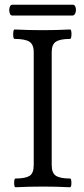

<svg xmlns="http://www.w3.org/2000/svg" viewBox="-20 -791 357 814"><path d="M32.2 -725.1Q23.9 -725.1 20.8 -736.6Q17.6 -748 20.8 -759.5Q23.9 -771 32.2 -771H289.1Q297.4 -771 300.5 -759.5Q303.7 -748 299.8 -736.6Q295.9 -725.1 287.1 -725.1ZM45.9 2.9Q40 2.9 40 -15.6Q40 -34.2 45.9 -34.2Q87.4 -34.2 105.2 -45.4Q123 -56.6 123 -90.8V-569.8Q123 -603 104.2 -614.5Q85.4 -626 42 -626Q35.6 -626 35.9 -646Q36.1 -666 42 -666Q100.6 -663.1 160.2 -663.1Q218.3 -663.1 276.9 -666Q283.2 -666 283 -646Q282.7 -626 276.9 -626Q235.8 -626 217.5 -614.5Q199.2 -603 199.2 -569.8V-90.8Q199.2 -57.1 217.3 -45.7Q235.4 -34.2 276.9 -34.2Q282.7 -34.2 282.7 -15.6Q282.7 2.9 276.9 2.9Q218.3 0 162.1 0Q103 0 45.9 2.9Z"/></svg>

Font: Junicode SmCond
Style: Regular
Weight: 400
Width: 4
Designer: Peter S. Baker
Version: Version 2.206